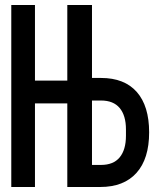

<svg xmlns="http://www.w3.org/2000/svg" viewBox="-20 -746 640 766"><path d="M119.5 -333.5V0H25V-726H119.5V-424.5H248.5V-726H347V-435H383Q476.5 -435 525.8 -379Q575 -323 575 -218Q575 -112.5 524.5 -56.2Q474 0 380 0H248.5V-333.5ZM482.5 -204.5V-229.5Q482.5 -285 457.5 -315Q432.5 -345 383 -345H347V-88H383Q432.5 -88 457.5 -118.2Q482.5 -148.5 482.5 -204.5Z"/></svg>

Font: JuliaMono SemiBold
Style: Regular
Weight: 600
Monospace: yes
Designer: cormullion
Foundry: corm
Version: Version 0.055; ttfautohint (v1.8.4)